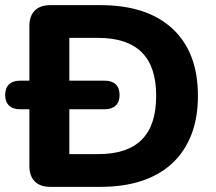

<svg xmlns="http://www.w3.org/2000/svg" viewBox="-43 -725 837 745"><path d="M152 0Q113 0 92 -21Q71 -42 71 -81V-624Q71 -663 92 -684Q113 -705 152 -705H347Q528 -705 626.5 -613.5Q725 -522 725 -353Q725 -268 699.5 -202.5Q674 -137 626 -92Q578 -47 508 -23.5Q438 0 347 0ZM226 -127H338Q395 -127 437 -141Q479 -155 507 -183Q535 -211 549 -253.5Q563 -296 563 -353Q563 -467 506.5 -522.5Q450 -578 338 -578H226ZM35 -301Q7 -301 -8 -315.5Q-23 -330 -23 -356Q-23 -383 -8 -397.5Q7 -412 35 -412H363Q391 -412 406 -398Q421 -384 421 -356Q421 -330 406 -315.5Q391 -301 363 -301Z"/></svg>

Font: Nunito ExtraLight ExtraBold
Style: Regular
Weight: 800
Version: Version 3.602